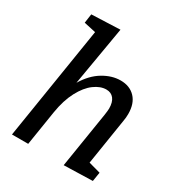

<svg xmlns="http://www.w3.org/2000/svg" viewBox="-182 -898 958 1025"><g transform="rotate(30 297.0 -385.0)"><path d="M474 -77 547 -57 538 -1 361 4 416 -340Q420 -368 420 -379Q420 -418 403.5 -439Q387 -460 357 -460Q321 -460 283.5 -432.5Q246 -405 216.5 -349.5Q187 -294 174 -214L140 0H40L151 -695L78 -711L86 -767L262 -774L200 -411Q239 -476 292.5 -508Q346 -540 399 -540Q456 -540 489.5 -504.5Q523 -469 523 -405Q523 -382 519 -361Z"/></g></svg>

Font: Bitter Pro Medium
Style: Italic
Weight: 500
Italic angle: -9°
Designer: Sol Matas, and Bitter project Authors
Foundry: Sol Matas
Version: Version 1.010